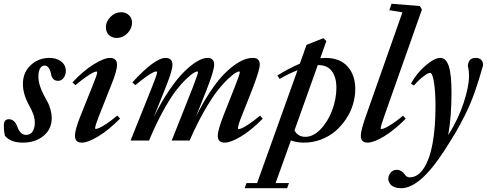

<svg xmlns="http://www.w3.org/2000/svg" viewBox="-37 -745 2581 1018"><path d="M84.5 11.2Q19 11.2 -10.7 -24.9Q-16.6 -47.4 -16.6 -80.6Q-16.6 -112.8 9.8 -112.8Q40.5 -112.8 54.2 -74.2Q70.3 -29.8 100.6 -29.8Q124.5 -29.8 136 -48.1Q147.5 -66.4 147.5 -94.2Q147.5 -116.7 140.1 -137.7Q132.8 -158.7 116.7 -188Q84.5 -245.6 84.5 -299.3Q84.5 -361.3 126 -399.7Q167.5 -438 225.1 -438Q263.2 -438 287.6 -418.9Q312 -399.9 312 -368.7Q312 -348.1 300.5 -332.3Q289.1 -316.4 271 -316.4Q238.8 -316.4 232.9 -355.5Q230 -372.6 221.2 -385Q212.4 -397.5 200.2 -397.5Q184.1 -397.5 175.3 -381.6Q166.5 -365.7 166.5 -340.3Q166.5 -293.9 197.3 -237.3Q211.4 -212.4 218.3 -198.2Q225.1 -184.1 231.2 -162.4Q237.3 -140.6 237.3 -119.1Q237.3 -60.5 193.8 -24.7Q150.4 11.2 84.5 11.2Z M581.1 -543.9Q556.2 -543.9 540.3 -559.8Q524.4 -575.7 524.4 -599.6Q524.4 -631.3 549.1 -655.8Q573.7 -680.2 605 -680.2Q630.4 -680.2 646.7 -664.6Q663.1 -648.9 663.1 -624.5Q663.1 -593.8 638.9 -568.8Q614.7 -543.9 581.1 -543.9ZM396.5 11.2Q360.4 11.2 360.4 -25.4Q360.4 -58.6 392.1 -136.2L452.6 -287.1Q478.5 -350.1 478.5 -361.3Q478.5 -365.7 474.1 -365.7Q468.3 -365.7 455.6 -359.6Q442.9 -353.5 418 -336.2Q393.1 -318.8 363.3 -293.5L347.2 -308.1Q404.3 -369.6 459.7 -403.8Q515.1 -438 546.9 -438Q564.5 -438 574 -428.7Q583.5 -419.4 583.5 -402.3Q583.5 -369.1 552.2 -292.5L490.2 -136.2Q467.3 -78.1 467.3 -65.4Q467.3 -61.5 470.7 -61.5Q477.1 -61.5 489.3 -66.7Q501.5 -71.8 527.6 -88.9Q553.7 -106 585 -132.3L599.6 -116.2Q539.1 -55.2 484.1 -22Q429.2 11.2 396.5 11.2Z M655.3 0 770.5 -287.1Q795.9 -350.6 795.9 -361.8Q795.9 -366.2 791.5 -366.2Q785.6 -366.2 772.9 -360.1Q760.3 -354 735.4 -336.4Q710.4 -318.8 680.7 -293.5L664.6 -308.1Q784.2 -438 840.8 -438Q858.4 -438 867.9 -428.7Q877.4 -419.4 877.4 -402.3Q877.4 -372.1 845.7 -292.5L778.8 -125Q818.4 -205.1 861.1 -267.6Q903.8 -330.1 940.7 -366Q977.5 -401.9 1008.5 -419.9Q1039.6 -438 1063 -438Q1098.6 -438 1098.6 -402.3Q1098.6 -371.1 1059.1 -270.5L1002 -126.5Q1036.6 -196.3 1073 -251.7Q1109.4 -307.1 1140.9 -341.3Q1172.4 -375.5 1203.4 -397.9Q1234.4 -420.4 1258.5 -429.2Q1282.7 -438 1304.2 -438Q1340.3 -438 1340.3 -402.3Q1340.3 -374 1300.3 -270.5L1247.1 -136.2Q1224.6 -81.5 1224.6 -64.9Q1224.6 -60.5 1228.5 -60.5Q1234.4 -60.5 1246.8 -65.9Q1259.3 -71.3 1284.9 -88.4Q1310.5 -105.5 1341.8 -131.8L1356 -115.7Q1295.9 -54.7 1241.2 -21.7Q1186.5 11.2 1153.8 11.2Q1117.7 11.2 1117.7 -24.9Q1117.7 -55.7 1149.4 -136.2L1207.5 -283.2Q1234.4 -350.6 1234.4 -362.3Q1234.4 -366.2 1230.5 -366.2Q1225.6 -366.2 1212.4 -358.9Q1199.2 -351.6 1172.9 -327.1Q1146.5 -302.7 1116.7 -265.1Q1086.9 -227.5 1046.9 -158Q1006.8 -88.4 968.3 0H873.5L985.8 -283.2Q1012.7 -353 1012.7 -362.3Q1012.7 -366.2 1008.3 -366.2Q1003.4 -366.2 990.5 -358.9Q977.5 -351.6 951.4 -327.1Q925.3 -302.7 896.2 -265.1Q867.2 -227.5 828.6 -158Q790 -88.4 753.4 0Z M1573.7 11.2Q1537.6 11.2 1505.4 -0.5L1424.3 225.6H1495.1L1485.4 252.9H1260.3L1270 225.6H1326.2L1540.5 -372.6Q1490.2 -353 1445.8 -326.2L1433.6 -344.7Q1499 -385.3 1552.7 -407.2L1588.4 -507.3L1677.7 -542.5L1693.4 -527.3L1661.1 -436.5Q1674.8 -438 1688 -438Q1765.6 -438 1806.2 -392.1Q1846.7 -346.2 1846.7 -272.9Q1846.7 -232.4 1834.5 -191.7Q1822.3 -150.9 1798.1 -114.5Q1773.9 -78.1 1741.5 -50Q1709 -22 1665.5 -5.4Q1622.1 11.2 1573.7 11.2ZM1650.9 -399.9H1647.9L1524.4 -53.7Q1542.5 -19.5 1581.5 -19.5Q1624 -19.5 1662.8 -59.8Q1701.7 -100.1 1724.1 -160.2Q1746.6 -220.2 1746.6 -279.8Q1746.6 -335 1722.7 -367.4Q1698.7 -399.9 1650.9 -399.9Z M1911.6 11.2Q1876 11.2 1876 -25.4Q1876 -55.2 1905.3 -136.2L2096.7 -679.7L2027.3 -690.9L2039.1 -725.1L2189 -712.9L2200.2 -694.8L2002.9 -136.2Q1981.4 -75.7 1981.4 -64.9Q1981.4 -61 1985.8 -61Q1991.7 -61 2004.2 -66.2Q2016.6 -71.3 2042.7 -88.4Q2068.8 -105.5 2100.1 -131.8L2114.3 -115.7Q2053.7 -54.7 1999 -21.7Q1944.3 11.2 1911.6 11.2Z M2090.3 252.9Q2070.8 252.9 2056.2 247.6Q2041.5 242.2 2034.7 233.9Q2027.8 225.6 2024.7 218Q2021.5 210.4 2021.5 203.6Q2021.5 187.5 2033.4 171.4Q2045.4 155.3 2067.4 155.3Q2079.1 155.3 2090.3 162.1Q2101.6 168.9 2107.4 177.7Q2117.7 195.3 2134.8 195.3Q2179.2 195.3 2210.7 146Q2242.2 96.7 2257.1 12.9Q2272 -70.8 2272 -182.1Q2272 -258.8 2263.9 -308.8Q2255.9 -358.9 2243.2 -358.9Q2233.4 -358.9 2208.5 -340.3Q2183.6 -321.8 2157.7 -291.5L2142.1 -301.8Q2171.4 -356 2219 -397Q2266.6 -438 2297.4 -438Q2328.1 -438 2342.5 -394.3Q2356.9 -350.6 2356.9 -253.4Q2356.9 -127.4 2339.4 -28.3Q2393.1 -113.3 2421.4 -200.2Q2449.7 -287.1 2449.7 -340.8Q2449.7 -372.6 2443.4 -396Q2445.8 -418 2455.8 -428Q2465.8 -438 2485.8 -438Q2503.9 -438 2514.2 -428Q2524.4 -418 2524.4 -398.9Q2502 -318.4 2479.7 -255.9Q2457.5 -193.4 2430.2 -138.4Q2402.8 -83.5 2380.6 -45.7Q2358.4 -7.8 2319.8 52.2Q2190.4 252.9 2090.3 252.9Z"/></svg>

Font: Elstob 14pt SemiBold
Style: Italic
Weight: 600
Italic angle: -20°
Designer: Peter S. Baker
Version: Version 1.015